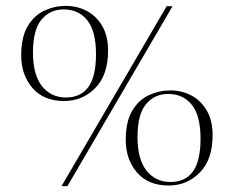

<svg xmlns="http://www.w3.org/2000/svg" viewBox="-20 -618 774 652"><path d="M198 -275Q128 -275 90 -319.5Q52 -364 52 -430Q52 -492 74 -529Q96 -566 131 -582Q166 -598 203 -598Q242 -598 274.5 -581Q307 -564 327 -530Q347 -496 347 -446Q347 -363 303.5 -319Q260 -275 198 -275ZM209 14H189L546 -597H566ZM204 -287Q254 -287 280 -322.5Q306 -358 306 -434Q306 -512 276.5 -549Q247 -586 196 -586Q150 -586 121 -551.5Q92 -517 92 -440Q92 -364 122.5 -325.5Q153 -287 204 -287ZM553 12Q483 12 445 -32.5Q407 -77 407 -143Q407 -205 429 -242Q451 -279 486 -295Q521 -311 558 -311Q597 -311 629.5 -294Q662 -277 682 -243Q702 -209 702 -159Q702 -76 658.5 -32Q615 12 553 12ZM559 0Q609 0 635 -35.5Q661 -71 661 -147Q661 -225 631.5 -262Q602 -299 551 -299Q505 -299 476 -264.5Q447 -230 447 -153Q447 -77 477.5 -38.5Q508 0 559 0Z"/></svg>

Font: Display Extralight
Style: Regular
Weight: 200
Designer: Latin by Veronika Burian and Jose Scaglione. Greek by Irene Vlachou. Cyrillic by Vera Evstafieva.
Foundry: TypeTogether
Version: Version 3.002